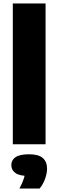

<svg xmlns="http://www.w3.org/2000/svg" viewBox="-20 -828 335 1102"><path d="M53.5 0V-808H241.5V0ZM91.5 254Q110 219.5 117.2 195.8Q124.5 172 124.5 146L160.5 182H147.5Q92 182 68.5 165Q45 148 45 119.5Q45 90.5 69.2 74Q93.5 57.5 147 57.5Q201.5 57.5 225.8 79Q250 100.5 250 139.5Q250 168 238.2 199.8Q226.5 231.5 207.5 254Z"/></svg>

Font: Encode Sans Condensed Thin ExtraBold
Style: Regular
Weight: 800
Version: Version 3.002